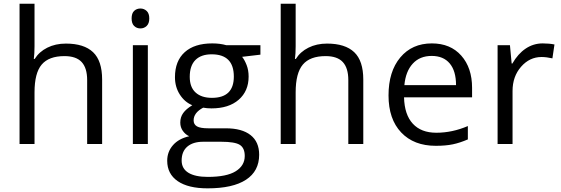

<svg xmlns="http://www.w3.org/2000/svg" viewBox="-20 -780 3038 1040"><path d="M452.1 0V-346.2Q452.1 -411.6 422.4 -443.8Q392.6 -476.1 329.1 -476.1Q244.6 -476.1 205.8 -430.2Q167 -384.3 167 -279.8V0H85.9V-759.8H167V-529.8Q167 -488.3 163.1 -460.9H168Q191.9 -499.5 236.1 -521.7Q280.3 -543.9 336.9 -543.9Q435.1 -543.9 484.1 -497.3Q533.2 -450.7 533.2 -349.1V0Z M780.8 0H699.7V-535.2H780.8ZM692.9 -680.2Q692.9 -708 706.5 -720.9Q720.2 -733.9 740.7 -733.9Q760.3 -733.9 774.4 -720.7Q788.6 -707.5 788.6 -680.2Q788.6 -652.8 774.4 -639.4Q760.3 -626 740.7 -626Q720.2 -626 706.5 -639.4Q692.9 -652.8 692.9 -680.2Z M1390.6 -535.2V-483.9L1291.5 -472.2Q1305.2 -455.1 1315.9 -427.5Q1326.7 -399.9 1326.7 -365.2Q1326.7 -286.6 1272.9 -239.7Q1219.2 -192.9 1125.5 -192.9Q1101.6 -192.9 1080.6 -196.8Q1028.8 -169.4 1028.8 -127.9Q1028.8 -106 1046.9 -95.5Q1064.9 -85 1108.9 -85H1203.6Q1290.5 -85 1337.2 -48.3Q1383.8 -11.7 1383.8 58.1Q1383.8 147 1312.5 193.6Q1241.2 240.2 1104.5 240.2Q999.5 240.2 942.6 201.2Q885.7 162.1 885.7 90.8Q885.7 42 917 6.3Q948.2 -29.3 1004.9 -42Q984.4 -51.3 970.5 -70.8Q956.5 -90.3 956.5 -116.2Q956.5 -145.5 972.2 -167.5Q987.8 -189.5 1021.5 -210Q980 -227.1 953.9 -268.1Q927.7 -309.1 927.7 -361.8Q927.7 -449.7 980.5 -497.3Q1033.2 -544.9 1129.9 -544.9Q1171.9 -544.9 1205.6 -535.2ZM963.9 89.8Q963.9 133.3 1000.5 155.8Q1037.1 178.2 1105.5 178.2Q1207.5 178.2 1256.6 147.7Q1305.7 117.2 1305.7 64.9Q1305.7 21.5 1278.8 4.6Q1252 -12.2 1177.7 -12.2H1080.6Q1025.4 -12.2 994.6 14.2Q963.9 40.5 963.9 89.8ZM1007.8 -363.8Q1007.8 -307.6 1039.6 -278.8Q1071.3 -250 1127.9 -250Q1246.6 -250 1246.6 -365.2Q1246.6 -485.8 1126.5 -485.8Q1069.3 -485.8 1038.6 -455.1Q1007.8 -424.3 1007.8 -363.8Z M1866.7 0V-346.2Q1866.7 -411.6 1836.9 -443.8Q1807.1 -476.1 1743.7 -476.1Q1659.2 -476.1 1620.4 -430.2Q1581.5 -384.3 1581.5 -279.8V0H1500.5V-759.8H1581.5V-529.8Q1581.5 -488.3 1577.6 -460.9H1582.5Q1606.4 -499.5 1650.6 -521.7Q1694.8 -543.9 1751.5 -543.9Q1849.6 -543.9 1898.7 -497.3Q1947.8 -450.7 1947.8 -349.1V0Z M2340.3 9.8Q2221.7 9.8 2153.1 -62.5Q2084.5 -134.8 2084.5 -263.2Q2084.5 -392.6 2148.2 -468.8Q2211.9 -544.9 2319.3 -544.9Q2419.9 -544.9 2478.5 -478.8Q2537.1 -412.6 2537.1 -304.2V-252.9H2168.5Q2170.9 -158.7 2216.1 -109.9Q2261.2 -61 2343.3 -61Q2429.7 -61 2514.2 -97.2V-24.9Q2471.2 -6.3 2432.9 1.7Q2394.5 9.8 2340.3 9.8ZM2318.4 -477.1Q2253.9 -477.1 2215.6 -435.1Q2177.2 -393.1 2170.4 -318.8H2450.2Q2450.2 -395.5 2416 -436.3Q2381.8 -477.1 2318.4 -477.1Z M2919.4 -544.9Q2955.1 -544.9 2983.4 -539.1L2972.2 -463.9Q2939 -471.2 2913.6 -471.2Q2848.6 -471.2 2802.5 -418.5Q2756.3 -365.7 2756.3 -287.1V0H2675.3V-535.2H2742.2L2751.5 -436H2755.4Q2785.2 -488.3 2827.1 -516.6Q2869.1 -544.9 2919.4 -544.9Z"/></svg>

Font: f02075841
Style: Regular
Weight: 400
Foundry: Ascender Corporation
Version: Version 1.10